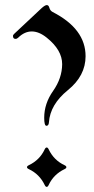

<svg xmlns="http://www.w3.org/2000/svg" viewBox="-20 -727 369 757"><path d="M31.2 0ZM31.2 -585.4Q31.2 -589.4 36.6 -594.2L144.5 -695.3Q157.7 -707 164.6 -707Q171.9 -707 174.8 -695.8Q177.7 -685.1 187.5 -679.7Q317.4 -613.3 317.4 -505.4Q317.4 -428.2 247.6 -371.6Q177.7 -314.9 172.9 -244.6Q171.9 -231 163.1 -231Q154.3 -231 154.3 -262.7Q154.3 -318.8 189.5 -368.7Q224.6 -418.5 225.1 -474.1Q225.1 -529.8 164.1 -578.6Q133.8 -603 105.2 -603Q76.7 -603 51.8 -578.6Q46.9 -573.7 41 -573.7Q31.2 -573.7 31.2 -585.4ZM93.8 -75.7Q136.7 -96.2 156.2 -138.2Q159.7 -145.5 164.1 -145.5Q168.5 -145.5 171.9 -138.2Q192.4 -95.2 234.4 -75.7Q241.7 -72.3 241.7 -67.9Q241.7 -63.5 234.4 -60.1Q191.4 -39.6 171.9 2.4Q168.5 9.8 164.1 9.8Q159.7 9.8 156.2 2.4Q135.7 -40.5 93.8 -60.1Q86.4 -63.5 86.4 -67.9Q86.4 -72.3 93.8 -75.7Z"/></svg>

Font: UnifrakturMaguntia20
Style: Book
Weight: 400
Designer: j. 'mach' wust, Gerrit Ansmann, Georg Duffner, based on a font by Peter Wiegel, original typeface by Carl Albert Fahrenw
Version: Version 2017-03-19